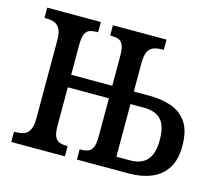

<svg xmlns="http://www.w3.org/2000/svg" viewBox="-82 -638 836 740"><g transform="rotate(15 335.5 -268.0)"><path d="M20 0V-41H27Q45 -41 59 -46Q73 -51 81.5 -66.5Q90 -82 90 -113V-423Q90 -455 81.5 -470Q73 -485 59 -490Q45 -495 27 -495H20V-536H234V-495H229Q213 -495 201 -491Q189 -487 182.5 -472.5Q176 -458 176 -428V-310H340V-428Q340 -458 333.5 -472.5Q327 -487 315 -491Q303 -495 287 -495H282V-536H496V-495H489Q471 -495 456.5 -490Q442 -485 434 -470Q426 -455 426 -423V-310H490Q537 -310 576 -296.5Q615 -283 638 -249.5Q661 -216 661 -155Q661 -100 639 -66Q617 -32 578.5 -16Q540 0 490 0H282V-41H287Q303 -41 315 -45.5Q327 -50 333.5 -64Q340 -78 340 -108V-260H176V-108Q176 -78 182.5 -64Q189 -50 201 -45.5Q213 -41 229 -41H234V0ZM426 -50H480Q526 -50 548.5 -75.5Q571 -101 571 -155Q571 -211 548.5 -235.5Q526 -260 480 -260H426Z"/></g></svg>

Font: Noto Serif ExtraCondensed
Style: Regular
Weight: 400
Width: 2
Designer: Monotype Design Team
Foundry: Monotype Imaging Inc.
Version: Version 2.013